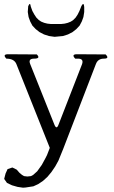

<svg xmlns="http://www.w3.org/2000/svg" viewBox="-36 -751 556 937"><path d="M-8.8 95.7 1 74.2 24.4 66.4 45.9 77.1 58.6 91.8 71.3 102.5 81.1 108.4 97.7 110.4 115.2 108.4 126 102.5 145.5 85 168 53.7 185.5 21.5 193.4 5.9 207 -29.3 43.9 -438.5Q33.2 -464.8 -4.9 -464.8Q-25.4 -486.3 3.9 -486.3L143.6 -485.4Q164.1 -464.8 129.9 -464.8Q100.6 -464.8 111.3 -438.5L229.5 -142.6Q240.2 -116.2 250 -143.6L364.3 -437.5Q374 -464.8 344.7 -464.8H331.1Q310.5 -486.3 339.8 -486.3L479.5 -485.4Q500 -464.8 470.7 -464.8Q441.4 -464.8 431.6 -437.5L272.5 -24.4L249 33.2L233.4 61.5L214.8 88.9L195.3 112.3L173.8 131.8L150.4 147.5L127 158.2L88.9 164.1L76.2 165L49.8 161.1L22.5 153.3L-2 141.6L-15.6 122.1ZM241.2 -633.8H261.7L279.3 -635.7L294.9 -639.6L309.6 -645.5L321.3 -653.3L333 -665L342.8 -679.7L351.6 -697.3L361.3 -721.7Q373 -743.2 375 -716.8V-692.4L371.1 -668L363.3 -646.5L352.5 -626L336.9 -609.4L318.4 -594.7L295.9 -583L271.5 -575.2L230.5 -571.3L203.1 -575.2L178.7 -583L156.2 -594.7L137.7 -609.4L122.1 -626L111.3 -646.5L103.5 -668L99.6 -692.4L101.6 -720.7Q111.3 -743.2 114.3 -718.8L122.1 -697.3L131.8 -679.7L141.6 -665L153.3 -653.3L165 -645.5L179.7 -639.6L195.3 -635.7L212.9 -633.8Z"/></svg>

Font: B2 Hana
Style: Regular
Weight: 500
Version: 2020-08-05; (max)